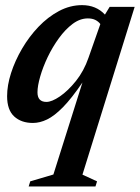

<svg xmlns="http://www.w3.org/2000/svg" viewBox="-20 -456 532 730"><path d="M183 207.5 293.5 -142.5Q252 -81.5 219.2 -48.2Q186.5 -15 159 -1.8Q131.5 11.5 105 11.5Q61 11.5 34 -13.2Q7 -38 7 -90.5Q7 -131.5 22 -178.2Q37 -225 63.8 -270.8Q90.5 -316.5 126.2 -354Q162 -391.5 204.2 -414Q246.5 -436.5 292 -436.5Q345.5 -436.5 379 -400.5L397 -430H492L293.5 208L349 233.5L343 253H89L95 233.5ZM122.5 -105Q122.5 -68.5 156.5 -68.5Q177 -68.5 207.8 -89.5Q238.5 -110.5 268.8 -148.2Q299 -186 316.5 -236.5L361.5 -364.5Q354.5 -374 342.8 -380Q331 -386 314 -386Q284 -386 256 -365Q228 -344 203.8 -310.5Q179.5 -277 161.2 -238.8Q143 -200.5 132.8 -164.8Q122.5 -129 122.5 -105Z"/></svg>

Font: Newsreader Text SemiBold
Style: Italic
Weight: 600
Italic angle: -17°
Designer: Hugues Gentile
Foundry: Production Type
Version: Version 1.001